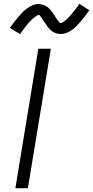

<svg xmlns="http://www.w3.org/2000/svg" viewBox="-20 -992 491 1012"><path d="M61 0 182 -735H248L127 0ZM86 -812 32 -845Q45 -863 56.5 -878Q68 -893 78.5 -905Q89 -917 98.5 -927Q108 -937 122.5 -947.5Q137 -958 152 -964.5Q167 -971 183 -971Q189 -971 194 -970Q199 -969 204 -967.5Q209 -966 213.5 -964Q218 -962 223 -959.5Q228 -957 231.5 -954Q235 -951 238.5 -947.5Q242 -944 245.5 -940Q249 -936 252.5 -932Q256 -928 258 -924Q260 -920 263 -916Q266 -912 269 -907.5Q272 -903 275 -898.5Q278 -894 281 -889.5Q284 -885 287 -882Q290 -879 292 -875Q294 -871 300 -871Q304 -871 307.5 -873Q311 -875 314.5 -877Q318 -879 322 -882Q326 -885 330 -889Q334 -893 335 -894Q336 -895 338.5 -897.5Q341 -900 343.5 -902.5Q346 -905 349 -908Q352 -911 354.5 -914Q357 -917 359.5 -920.5Q362 -924 365 -928Q368 -932 371.5 -935.5Q375 -939 378 -943.5Q381 -948 384.5 -952.5Q388 -957 391 -961.5Q394 -966 398 -972L451 -938Q438 -920 426.5 -905Q415 -890 404.5 -878Q394 -866 384.5 -856Q375 -846 361 -835.5Q347 -825 332 -819Q317 -813 301 -813Q295 -813 290 -813.5Q285 -814 279.5 -815.5Q274 -817 269.5 -819Q265 -821 260.5 -823.5Q256 -826 252.5 -829Q249 -832 245 -835.5Q241 -839 237.5 -843Q234 -847 231 -851Q228 -855 225.5 -859Q223 -863 220 -867Q217 -871 214.5 -875.5Q212 -880 208.5 -884.5Q205 -889 202.5 -893.5Q200 -898 197 -901Q194 -904 191.5 -908.5Q189 -913 183 -913Q179 -913 175.5 -910.5Q172 -908 169 -906Q166 -904 162 -901Q158 -898 153.5 -894Q149 -890 148 -889Q147 -888 144.5 -885.5Q142 -883 139.5 -880.5Q137 -878 134 -875Q131 -872 128.5 -869Q126 -866 123.5 -862.5Q121 -859 118 -855.5Q115 -852 112 -848Q109 -844 105.5 -839.5Q102 -835 99 -830.5Q96 -826 92.5 -821.5Q89 -817 86 -812Z"/></svg>

Font: Iosevka Aile Light
Style: Italic
Weight: 300
Italic angle: -9°
Designer: Belleve Invis
Foundry: Belleve Invis
Version: Version 31.1.0; ttfautohint (v1.8.4)